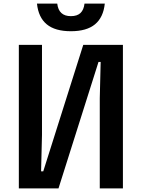

<svg xmlns="http://www.w3.org/2000/svg" viewBox="-20 -1050 790 1070"><path d="M665 0H536V-502L541 -705H529L306 0H85V-800H214V-298L209 -95H221L444 -800H665ZM299 -1030Q303 -995 322 -977.5Q341 -960 375 -960Q410 -960 428.5 -977.5Q447 -995 451 -1030H564Q556 -953 509.5 -914.5Q463 -876 375 -876Q287 -876 240.5 -914.5Q194 -953 186 -1030Z"/></svg>

Font: Martian Mono SemiExpanded Medium
Style: Regular
Weight: 500
Width: 6
Designer: Roman Shamin
Foundry: Evil Martians
Version: Version 1.000